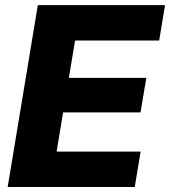

<svg xmlns="http://www.w3.org/2000/svg" viewBox="-20 -748 680 768"><path d="M10.7 0 131.3 -727.5H640.1L616.7 -585.9H280.3L255.4 -436.5H565.4L542 -298.3H232.4L206.5 -141.6H542.5L519 0Z"/></svg>

Font: Inter 16pt ExtraBold
Style: Italic
Weight: 800
Italic angle: -9.3988°
Version: Version 4.001;git-66647c0bb